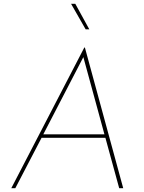

<svg xmlns="http://www.w3.org/2000/svg" viewBox="-20 -982 749 1002"><path d="M530 -263H197L60 0H39L420 -734H423L623 0H602ZM525 -281 415 -684 206 -281ZM446 -829H427L351 -962H373Z"/></svg>

Font: Josefin Sans Thin
Style: Italic
Weight: 200
Italic angle: -7°
Designer: Santiago Orozco
Foundry: Typemade
Version: Version 2.000